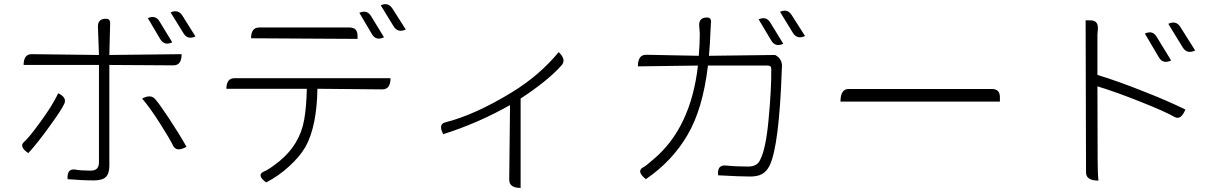

<svg xmlns="http://www.w3.org/2000/svg" viewBox="-20 -852 6040 943"><path d="M678 -368Q722 -391 743 -364Q760 -346 811 -269Q862 -192 896 -131Q848 -104 831 -135Q817 -165 767 -244Q717 -323 678 -368ZM266 -394Q311 -372 295 -341Q282 -312 223 -231Q165 -150 119 -100Q73 -131 97 -154Q122 -175 179 -254Q237 -333 266 -394ZM706 -763Q744 -780 764 -746L826 -644Q787 -626 767 -660L706 -763ZM818 -791Q855 -808 876 -775L940 -673Q901 -655 881 -689L818 -791ZM500 -760Q521 -760 521 -739L517 -582L872 -586Q872 -531 832 -531L517 -533V-37Q517 0 500 17Q483 34 442 34Q382 34 312 28Q308 -26 351 -19Q374 -14 426 -14Q466 -14 466 -54V-533H96Q96 -586 136 -586L466 -582L461 -720Q460 -760 500 -760Z M1213 -664Q1213 -717 1253 -717H1696Q1736 -717 1736 -677V-661L1213 -664ZM1092 -416Q1092 -468 1132 -468H1898Q1898 -413 1858 -413L1539 -416Q1536 -232 1481 -132Q1453 -83 1400 -35Q1348 13 1287 44Q1239 8 1275 -9Q1301 -19 1352 -60Q1403 -102 1432 -151Q1463 -202 1474 -264Q1485 -326 1487 -416H1092ZM1745 -789Q1783 -806 1803 -772L1866 -669Q1827 -650 1807 -684L1745 -789ZM1850 -826Q1887 -843 1908 -809L1973 -707Q1934 -689 1913 -723L1850 -826Z M2157 -193Q2131 -242 2167 -251Q2313 -288 2493 -398Q2629 -481 2724 -596Q2764 -558 2737 -530Q2670 -455 2537 -368V71Q2481 71 2481 31L2485 -336Q2328 -247 2157 -193Z M3706 -757Q3744 -774 3764 -740L3827 -637Q3788 -619 3768 -653L3706 -757ZM3811 -794Q3848 -811 3869 -777L3934 -675Q3895 -657 3874 -691L3811 -794ZM3452 -766Q3473 -766 3472 -745L3469 -689Q3468 -647 3462 -578L3787 -582Q3826 -562 3820 -515Q3807 -133 3759 -37Q3744 -8 3722 3Q3701 15 3664 15Q3615 15 3507 9Q3501 -44 3547 -39Q3594 -34 3654 -34Q3699 -34 3713 -66Q3742 -121 3755 -267Q3769 -414 3768 -513Q3769 -530 3750 -530H3457Q3432 -316 3356 -188Q3281 -60 3152 28Q3105 -10 3137 -29Q3148 -33 3190 -70Q3373 -224 3408 -530L3113 -526Q3113 -583 3153 -583L3412 -578Q3417 -635 3417 -688L3414 -726Q3412 -766 3452 -766Z M4108 -353Q4108 -415 4148 -415H4851Q4891 -415 4891 -375V-353H4108Z M5603 -687Q5641 -705 5661 -671L5732 -555Q5692 -536 5672 -570L5603 -687ZM5718 -735Q5756 -753 5777 -720L5850 -604Q5810 -585 5789 -619L5718 -735ZM5375 35Q5314 35 5314 -5L5312 -752H5336Q5376 -752 5372 -707L5370 -682Q5370 -657 5370 -654Q5370 -654 5370 -484Q5469 -454 5592 -405Q5715 -357 5802 -314Q5780 -261 5750 -277Q5703 -304 5582 -352Q5462 -400 5370 -428Q5371 -262 5371 -72Q5371 -2 5375 35Z"/></svg>

Font: Swei Half Moon CJK SC
Style: Light
Weight: 300
Version: Version 2.071